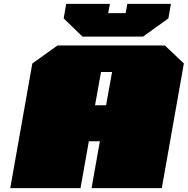

<svg xmlns="http://www.w3.org/2000/svg" viewBox="-20 -972 970 992"><path d="M406 -783 309 -877 322 -952H548L539 -904H629L638 -952H863L850 -877L719 -783ZM33 0 147 -644 277 -737H832L930 -644L816 0H453L496 -242H439L396 0ZM471 -428H528L559 -600H502Z"/></svg>

Font: Tomorrow Black
Style: Italic
Weight: 900
Italic angle: -10°
Designer: Tony de Marco, Monica Rizzolli
Foundry: Just in Type
Version: Version 2.002